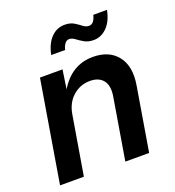

<svg xmlns="http://www.w3.org/2000/svg" viewBox="-136 -861 883 969"><g transform="rotate(-20 305.5 -377.0)"><path d="M201.7 -315.4 148.9 0H21L111.8 -545.9H232.9L217.8 -444.3Q283.2 -552.7 397.5 -552.7Q484.4 -552.7 528.6 -496.8Q572.8 -440.9 556.6 -342.8L499.5 0H371.6L426.8 -331.5Q435.5 -386.2 412.6 -415Q389.6 -443.8 342.3 -443.8Q289.6 -443.8 250.5 -409.2Q211.4 -374.5 201.7 -315.4ZM432.1 -630.9Q403.3 -630.9 382.8 -642.6Q362.3 -654.3 346.7 -666.3Q331.1 -678.2 316.4 -678.2Q302.2 -678.2 292.7 -665.3Q283.2 -652.3 278.8 -633.3H204.1Q215.3 -689.9 245.6 -721.9Q275.9 -753.9 319.3 -753.9Q348.6 -753.9 368.2 -742.2Q387.7 -730.5 402.8 -718.5Q418 -706.5 434.6 -706.5Q461.9 -706.5 473.1 -751.5H546.4Q535.6 -694.3 504.4 -662.6Q473.1 -630.9 432.1 -630.9Z"/></g></svg>

Font: Inter Semi Bold
Style: Italic
Weight: 600
Italic angle: -9.39999°
Designer: Rasmus Andersson
Foundry: rsms
Version: Version 4.000;git-3c8e0fc